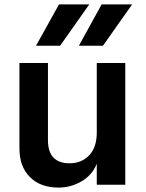

<svg xmlns="http://www.w3.org/2000/svg" viewBox="-20 -836 661 869"><path d="M547 0H418V-95Q398 -44 349.5 -15.5Q301 13 245 13Q163 13 115.5 -34.5Q68 -82 68 -164V-551H197V-202Q197 -97 295 -97Q349 -97 383.5 -133Q418 -169 418 -236V-551H547ZM440 -816H578L446 -629H337ZM247 -816H384L252 -629H143Z"/></svg>

Font: Application Semibold
Style: Regular
Weight: 600
Designer: Wei Huang
Foundry: Wei Huang
Version: Version 0.012